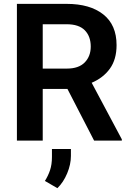

<svg xmlns="http://www.w3.org/2000/svg" viewBox="-20 -731 675 998"><path d="M469.2 0 330.6 -268.6H202.1V0H67.9V-710.9H326.2Q447.8 -710.9 516.8 -656.2Q585.9 -601.6 585.9 -496.6Q585.9 -422.4 551.3 -374.3Q516.6 -326.2 456.5 -300.8L613.3 -6.8V0ZM326.2 -605H202.1V-374.5H327.6Q389.2 -374.5 420.4 -406.5Q451.7 -438.5 451.7 -488.8Q451.7 -542 420.9 -573.5Q390.1 -605 326.2 -605ZM348.6 43.5V79.6Q348.6 123.5 329.1 170.2Q309.6 216.8 278.3 247.1L213.4 209.5Q230.5 182.6 240.2 153.3Q250 124 250 85V43.5Z"/></svg>

Font: Vazirmatn RD UI SemiBold
Style: Regular
Weight: 600
Designer: Saber Rastikerdar
Foundry: Saber Rastikerdar
Version: Version 33.003